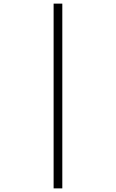

<svg xmlns="http://www.w3.org/2000/svg" viewBox="-20 -830 640 1060"><path d="M276 210V-810H324V210Z"/></svg>

Font: M PLUS Code Latin Expanded Light
Style: Regular
Weight: 300
Width: 7
Designer: Coji Morishita
Foundry: UNDERFOREST DESIGN
Version: Version 1.002; ttfautohint (v1.8.3)